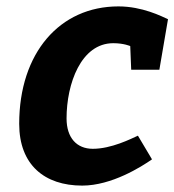

<svg xmlns="http://www.w3.org/2000/svg" viewBox="-20 -570 545 600"><path d="M411 -146C389 -136 328 -105 270 -105C220 -105 188 -139 188 -200C188 -308 233 -435 334 -435C367 -435 387 -426 387 -426L390 -352H478L505 -510C485 -519 425 -550 350 -550C167 -550 40 -405 40 -183C40 -55 119 10 237 10C329 10 422 -49 455 -72Z"/></svg>

Font: Bitter
Style: Bold Italic
Weight: 700
Designer: Sol Matas
Foundry: Sol Matas
Version: Version 1.002